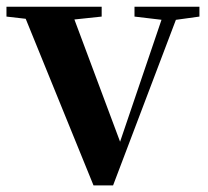

<svg xmlns="http://www.w3.org/2000/svg" viewBox="-29 -556 627 579"><path d="M253 3.1 33.7 -535.7H181L343.6 -100.6H322.7L328.4 -114.7L471.4 -535.7H516.4L312 3.1ZM-9.5 -506V-535.7H277.6V-506L172.4 -494.8H88.1ZM376.6 -506V-535.7H572.4V-506L491.4 -494.8H471Z"/></svg>

Font: Noto Serif HK ExtraLight
Style: Regular
Weight: 200
Designer: Ryoko NISHIZUKA 西塚涼子 (kana & ideographs); Frank Grießhammer (Latin, Greek & Cyrillic); Wenlong ZHANG 张文龙 (bopomofo); San
Foundry: Adobe
Version: Version 2.002-H1;hotconv 1.1.0;makeotfexe 2.6.0